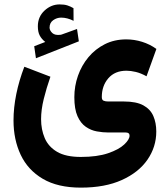

<svg xmlns="http://www.w3.org/2000/svg" viewBox="-20 -608 766 874"><path d="M186 -417Q169.4 -430.2 160.9 -446.3Q152.3 -462.4 152.3 -488.3Q152.3 -531.7 182.6 -559.8Q212.9 -587.9 251.5 -587.9Q272.5 -587.9 286.4 -583.5Q300.3 -579.1 314.5 -570.8L314.9 -513.2Q286.1 -527.8 258.3 -527.8Q238.8 -527.8 222.2 -516.1Q205.6 -504.4 205.6 -481.9Q206.1 -468.8 218.3 -457.5Q230.5 -446.3 256.3 -449.7Q256.3 -449.7 260.3 -450.7L330.6 -476.1L338.9 -419.9L143.6 -342.8L135.7 -397.5ZM348.1 246.1Q243.2 246.1 175 206.1Q106.9 166 74.2 96.7Q41.5 27.3 41.5 -59.6Q41.5 -117.7 54.2 -179.9Q66.9 -242.2 90.8 -304.2L209.5 -258.8Q191.4 -207 179.2 -157.7Q167 -108.4 167 -65.4Q167 -18.6 183.6 20.5Q200.2 59.6 239.7 83Q279.3 106.4 348.1 106.4Q422.4 106.4 471.7 89.6Q521 72.8 545.4 49.8Q569.8 26.9 569.8 9.3Q569.8 -4.9 552.2 -4.9H473.1Q448.2 -4.9 421.1 -9.8Q394 -14.6 370.6 -30.8Q347.2 -46.9 332.8 -79.1Q318.4 -111.3 318.4 -165.5Q318.4 -216.3 335 -263.4Q351.6 -310.5 382.6 -347.7Q413.6 -384.8 457 -406.7Q500.5 -428.7 554.7 -428.7Q591.3 -428.7 626.7 -417.7Q662.1 -406.7 691.9 -385.3L647 -260.7Q621.6 -274.9 598.4 -280.5Q575.2 -286.1 555.7 -286.1Q502.9 -286.1 473.1 -251.7Q443.4 -217.3 443.4 -166Q443.4 -152.8 451.9 -149.4Q460.4 -146 473.1 -146H544.4Q600.6 -146 632.6 -128.4Q664.6 -110.8 678 -79.8Q691.4 -48.8 691.4 -9.3Q691.4 60.5 651.4 118.7Q611.3 176.8 534.7 211.4Q458 246.1 348.1 246.1Z"/></svg>

Font: Vazirmatn FD ExtraBold
Style: Regular
Weight: 800
Designer: Saber Rastikerdar
Foundry: Saber Rastikerdar
Version: Version 33.003